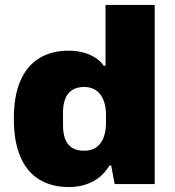

<svg xmlns="http://www.w3.org/2000/svg" viewBox="-20 -745 707 777"><path d="M259 12Q189 12 139 -18.5Q89 -49 62.5 -110.5Q36 -172 36 -265Q36 -357 62.5 -418Q89 -479 139 -509.5Q189 -540 259 -540Q287 -540 313.5 -533.5Q340 -527 362.5 -513.5Q385 -500 400 -479H407V-725H606V0H444L430 -75H423Q395 -30 353 -9Q311 12 259 12ZM321 -135Q352 -135 371.5 -150Q391 -165 400 -190.5Q409 -216 409 -247V-280Q409 -303 404 -323.5Q399 -344 388.5 -359.5Q378 -375 361 -384Q344 -393 321 -393Q290 -393 271 -380Q252 -367 243.5 -344Q235 -321 235 -290V-237Q235 -206 243.5 -183Q252 -160 271 -147.5Q290 -135 321 -135Z"/></svg>

Font: Archivo SemiBold Black
Style: Regular
Weight: 900
Version: Version 2.001